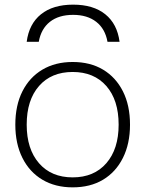

<svg xmlns="http://www.w3.org/2000/svg" viewBox="-20 -797 626 827"><path d="M295 -777Q382 -777 433.5 -735.5Q485 -694 495 -617H443Q433 -673 394.5 -703Q356 -733 295 -733Q233 -733 195 -703Q157 -673 147 -617H95Q105 -694 156.5 -735.5Q208 -777 295 -777ZM293 10Q218 10 162.5 -23Q107 -56 76.5 -117Q46 -178 46 -260Q46 -343 76.5 -403.5Q107 -464 162.5 -497Q218 -530 293 -530Q369 -530 424 -497Q479 -464 509.5 -403.5Q540 -343 540 -260Q540 -178 509.5 -117Q479 -56 424 -23Q369 10 293 10ZM293 -33Q385 -33 438 -94Q491 -155 491 -260Q491 -366 438 -426.5Q385 -487 293 -487Q201 -487 148 -426.5Q95 -366 95 -260Q95 -155 148 -94Q201 -33 293 -33Z"/></svg>

Font: M PLUS 2 Light
Style: Regular
Weight: 300
Designer: Coji Morishita
Foundry: UNDERFOREST DESIGN
Version: Version 1.001